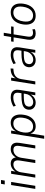

<svg xmlns="http://www.w3.org/2000/svg" viewBox="1465 -2199 914 3884"><g transform="rotate(-90 1922.0 -257.0)"><path d="M133 -618 146 -694H223L211 -618ZM43 0 121 -489H183L105 0Z M271 0 349 -489H408L391 -385H386Q410 -435 455 -466Q500 -497 556 -497Q612 -497 644 -467.5Q676 -438 680 -384L675 -385Q700 -436 745 -466.5Q790 -497 850 -497Q897 -497 928 -477Q959 -457 971 -417Q983 -377 973 -316L923 0H861L910 -312Q918 -359 912 -387.5Q906 -416 886.5 -429.5Q867 -443 833 -443Q792 -443 759 -424Q726 -405 703.5 -370.5Q681 -336 673 -289L628 0H566L616 -312Q624 -359 616.5 -387.5Q609 -416 589 -429.5Q569 -443 538 -443Q508 -443 481.5 -431.5Q455 -420 433.5 -399Q412 -378 398 -350.5Q384 -323 379 -291L333 0Z M1057 180 1164 -489H1223L1205 -376H1200Q1218 -417 1245 -444Q1272 -471 1307 -484Q1342 -497 1382 -497Q1443 -497 1482.5 -466Q1522 -435 1538 -378Q1554 -321 1543 -243Q1534 -166 1502 -110Q1470 -54 1420.5 -23Q1371 8 1307 8Q1249 8 1211 -22.5Q1173 -53 1161 -112H1166L1119 180ZM1304 -45Q1353 -45 1390 -70Q1427 -95 1450.5 -141.5Q1474 -188 1482 -252Q1495 -344 1464 -394Q1433 -444 1364 -444Q1316 -444 1278.5 -419Q1241 -394 1217.5 -348Q1194 -302 1185 -238Q1173 -145 1203.5 -95Q1234 -45 1304 -45Z M1786 8Q1740 8 1706 -12Q1672 -32 1656 -66Q1640 -100 1645 -141Q1652 -193 1683.5 -223Q1715 -253 1775.5 -266.5Q1836 -280 1928 -280H1989L1982 -233H1928Q1851 -233 1804.5 -225Q1758 -217 1735.5 -196.5Q1713 -176 1708 -139Q1702 -94 1729 -68Q1756 -42 1800 -42Q1838 -42 1872.5 -61Q1907 -80 1932.5 -114.5Q1958 -149 1965 -196L1985 -324Q1995 -387 1971.5 -416Q1948 -445 1889 -445Q1849 -445 1809 -433Q1769 -421 1725 -394L1708 -441Q1736 -459 1767.5 -471.5Q1799 -484 1832 -490.5Q1865 -497 1897 -497Q1954 -497 1990 -477.5Q2026 -458 2040.5 -418.5Q2055 -379 2045 -319L1994 0H1937L1954 -111H1959Q1943 -72 1916.5 -45.5Q1890 -19 1856.5 -5.5Q1823 8 1786 8Z M2156 0 2234 -489H2293L2276 -380H2271Q2294 -433 2338 -462.5Q2382 -492 2445 -497L2479 -500L2476 -444L2425 -439Q2380 -435 2346 -415.5Q2312 -396 2291.5 -363Q2271 -330 2264 -286L2218 0Z M2646 8Q2600 8 2566 -12Q2532 -32 2516 -66Q2500 -100 2505 -141Q2512 -193 2543.5 -223Q2575 -253 2635.5 -266.5Q2696 -280 2788 -280H2849L2842 -233H2788Q2711 -233 2664.5 -225Q2618 -217 2595.5 -196.5Q2573 -176 2568 -139Q2562 -94 2589 -68Q2616 -42 2660 -42Q2698 -42 2732.5 -61Q2767 -80 2792.5 -114.5Q2818 -149 2825 -196L2845 -324Q2855 -387 2831.5 -416Q2808 -445 2749 -445Q2709 -445 2669 -433Q2629 -421 2585 -394L2568 -441Q2596 -459 2627.5 -471.5Q2659 -484 2692 -490.5Q2725 -497 2757 -497Q2814 -497 2850 -477.5Q2886 -458 2900.5 -418.5Q2915 -379 2905 -319L2854 0H2797L2814 -111H2819Q2803 -72 2776.5 -45.5Q2750 -19 2716.5 -5.5Q2683 8 2646 8Z M3189 8Q3142 8 3110.5 -10Q3079 -28 3066.5 -64Q3054 -100 3062 -153L3108 -439H3019L3026 -489H3116L3140 -638H3201L3177 -489H3330L3323 -439H3169L3125 -161Q3115 -99 3134.5 -72.5Q3154 -46 3202 -46Q3220 -46 3237 -50Q3254 -54 3269 -60L3275 -11Q3260 -2 3236 3Q3212 8 3189 8Z M3546 8Q3481 8 3438 -21.5Q3395 -51 3377 -108Q3359 -165 3370 -246Q3378 -305 3398.5 -351.5Q3419 -398 3450.5 -430.5Q3482 -463 3523.5 -480Q3565 -497 3614 -497Q3679 -497 3722 -467Q3765 -437 3782.5 -380.5Q3800 -324 3789 -243Q3781 -184 3760.5 -137.5Q3740 -91 3708.5 -58.5Q3677 -26 3636 -9Q3595 8 3546 8ZM3549 -45Q3597 -45 3634 -69Q3671 -93 3695 -139.5Q3719 -186 3728 -252Q3741 -348 3709 -396Q3677 -444 3609 -444Q3562 -444 3525 -420Q3488 -396 3464 -350.5Q3440 -305 3431 -238Q3418 -142 3450 -93.5Q3482 -45 3549 -45Z"/></g></svg>

Font: Nunito Sans 10pt SemiCondensed Light
Style: Italic
Weight: 300
Width: 4
Italic angle: -9°
Designer: Vernon Adams
Foundry: Vernon Adams
Version: Version 3.101;gftools[0.9.27]